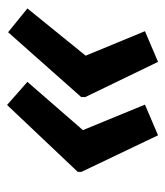

<svg xmlns="http://www.w3.org/2000/svg" viewBox="19 -546 478 557"><g transform="rotate(90 258.5 -268.0)"><path d="M285 -49 218 -108 358 -269 284 -449 373 -487 479 -265V-254ZM74 -52 5 -108 142 -277 71 -449 160 -487 262 -276V-264Z"/></g></svg>

Font: Noto Sans UI Medium
Style: Italic
Weight: 500
Italic angle: -12°
Designer: Monotype Design Team
Foundry: Monotype Imaging Inc.
Version: Version 1.901